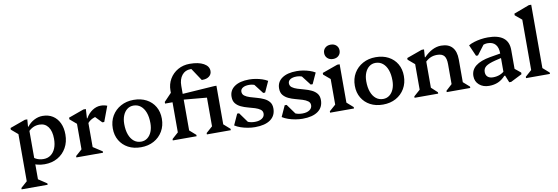

<svg xmlns="http://www.w3.org/2000/svg" viewBox="-67 -1300 5973 2057"><g transform="rotate(-10 2920.0 -271.0)"><path d="M323 13Q233 13 178 -29V-122Q203 -83 239 -63.5Q275 -44 322 -44Q367 -44 400 -68Q433 -92 451 -135Q469 -178 469 -238Q469 -322 435 -368.5Q401 -415 340 -415Q301 -415 269.5 -399.5Q238 -384 209 -352V-414H222Q252 -454 297 -477.5Q342 -501 389 -501Q453 -501 499.5 -471.5Q546 -442 571.5 -388.5Q597 -335 597 -263Q597 -182 562 -119.5Q527 -57 465.5 -22Q404 13 323 13ZM33 235V220L118 145L102 173V-386L145 -317L30 -415V-433L197 -493H223L217 -414H224V175L209 149L316 220V235Z M670 0V-15L755 -90L739 -62V-385L782 -317L667 -415V-433L834 -493H860L854 -392H861V-61L846 -89L960 -15V0ZM851 -327 846 -392H859Q887 -443 931 -472Q975 -501 1022 -501Q1060 -501 1092 -488L1030 -322H1009L911 -424L1007 -400Q955 -400 914 -380.5Q873 -361 851 -327Z M1372 13Q1293 13 1234 -18.5Q1175 -50 1141.5 -106.5Q1108 -163 1108 -237Q1108 -315 1143 -374Q1178 -433 1239.5 -467Q1301 -501 1380 -501Q1459 -501 1518.5 -469.5Q1578 -438 1611 -381.5Q1644 -325 1644 -250Q1644 -173 1609 -113.5Q1574 -54 1513 -20.5Q1452 13 1372 13ZM1384 -46Q1423 -46 1452.5 -68.5Q1482 -91 1498.5 -131Q1515 -171 1515 -224Q1515 -292 1497 -340Q1479 -388 1446 -414.5Q1413 -441 1368 -441Q1329 -441 1299.5 -418.5Q1270 -396 1253.5 -356Q1237 -316 1237 -263Q1237 -196 1255 -147.5Q1273 -99 1306 -72.5Q1339 -46 1384 -46Z M1719 0V-15L1803 -90L1787 -62V-453L1830 -403H1706V-421L1787 -506V-530Q1787 -600 1820 -656Q1853 -712 1910 -744.5Q1967 -777 2039 -777Q2134 -777 2190 -746Q2246 -715 2246 -663Q2246 -627 2218.5 -605.5Q2191 -584 2148 -584H2137L2029 -747H2129L2134 -657Q2098 -719 2038 -719Q1980 -719 1945 -675.5Q1910 -632 1910 -560V-61L1894 -89L1978 -15V0ZM2090 0V-15L2175 -90L2159 -62V-444L2202 -384L1870 -414V-470L2255 -496H2281V-61L2266 -89L2350 -15V0Z M2613 13Q2575 13 2534.5 6Q2494 -1 2458 -13.5Q2422 -26 2394 -44L2448 -163H2469L2575 -16H2495L2491 -99Q2512 -71 2545 -57Q2578 -43 2621 -43Q2669 -43 2698 -62.5Q2727 -82 2727 -115Q2727 -143 2704.5 -159.5Q2682 -176 2647 -187Q2612 -198 2573 -208Q2534 -218 2499 -234.5Q2464 -251 2442 -278Q2420 -305 2420 -350Q2420 -421 2477.5 -461Q2535 -501 2637 -501Q2672 -501 2707.5 -495Q2743 -489 2776.5 -478Q2810 -467 2836 -451L2782 -333H2761L2650 -477H2736L2739 -395Q2722 -418 2691 -431Q2660 -444 2626 -444Q2583 -444 2558 -428.5Q2533 -413 2533 -386Q2533 -358 2555 -341.5Q2577 -325 2612 -314Q2647 -303 2686.5 -292.5Q2726 -282 2761 -265.5Q2796 -249 2818 -222Q2840 -195 2840 -151Q2840 -72 2781 -29.5Q2722 13 2613 13Z M3130 13Q3092 13 3051.5 6Q3011 -1 2975 -13.5Q2939 -26 2911 -44L2965 -163H2986L3092 -16H3012L3008 -99Q3029 -71 3062 -57Q3095 -43 3138 -43Q3186 -43 3215 -62.5Q3244 -82 3244 -115Q3244 -143 3221.5 -159.5Q3199 -176 3164 -187Q3129 -198 3090 -208Q3051 -218 3016 -234.5Q2981 -251 2959 -278Q2937 -305 2937 -350Q2937 -421 2994.5 -461Q3052 -501 3154 -501Q3189 -501 3224.5 -495Q3260 -489 3293.5 -478Q3327 -467 3353 -451L3299 -333H3278L3167 -477H3253L3256 -395Q3239 -418 3208 -431Q3177 -444 3143 -444Q3100 -444 3075 -428.5Q3050 -413 3050 -386Q3050 -358 3072 -341.5Q3094 -325 3129 -314Q3164 -303 3203.5 -292.5Q3243 -282 3278 -265.5Q3313 -249 3335 -222Q3357 -195 3357 -151Q3357 -72 3298 -29.5Q3239 13 3130 13Z M3430 0V-15L3515 -90L3499 -62V-387L3542 -318L3427 -415V-433L3595 -493H3621V-61L3606 -89L3690 -15V0ZM3562 -561Q3525 -561 3501.5 -583Q3478 -605 3478 -639Q3478 -674 3501.5 -695.5Q3525 -717 3562 -717Q3600 -717 3623 -695Q3646 -673 3646 -639Q3646 -605 3623 -583Q3600 -561 3562 -561Z M4005 13Q3926 13 3867 -18.5Q3808 -50 3774.5 -106.5Q3741 -163 3741 -237Q3741 -315 3776 -374Q3811 -433 3872.5 -467Q3934 -501 4013 -501Q4092 -501 4151.5 -469.5Q4211 -438 4244 -381.5Q4277 -325 4277 -250Q4277 -173 4242 -113.5Q4207 -54 4146 -20.5Q4085 13 4005 13ZM4017 -46Q4056 -46 4085.5 -68.5Q4115 -91 4131.5 -131Q4148 -171 4148 -224Q4148 -292 4130 -340Q4112 -388 4079 -414.5Q4046 -441 4001 -441Q3962 -441 3932.5 -418.5Q3903 -396 3886.5 -356Q3870 -316 3870 -263Q3870 -196 3888 -147.5Q3906 -99 3939 -72.5Q3972 -46 4017 -46Z M4699 0V-15L4781 -90L4765 -62V-293Q4765 -356 4742 -383.5Q4719 -411 4665 -411Q4624 -411 4590.5 -395.5Q4557 -380 4525 -345V-408H4538Q4629 -501 4725 -501Q4805 -501 4846 -455.5Q4887 -410 4887 -323V-61L4871 -89L4955 -15V0ZM4349 0V-15L4434 -90L4418 -61V-397L4461 -317L4346 -415V-433L4513 -493H4539L4533 -408H4540V-61L4525 -90L4606 -15V0Z M5377 12 5346 -65H5335V-309Q5335 -373 5306 -406.5Q5277 -440 5221 -440Q5191 -440 5163.5 -427Q5136 -414 5119 -391L5123 -478H5210L5097 -329H5076L5022 -452Q5047 -467 5082 -478Q5117 -489 5156 -495Q5195 -501 5234 -501Q5345 -501 5401.5 -457Q5458 -413 5458 -325V-90L5416 -154L5521 -68V-50L5398 12ZM5159 13Q5094 13 5052 -23.5Q5010 -60 5010 -119Q5010 -252 5223 -289L5366 -313V-266L5269 -243Q5197 -225 5167 -202.5Q5137 -180 5137 -141Q5137 -107 5158 -88.5Q5179 -70 5216 -70Q5297 -70 5350 -123V-65H5337Q5301 -25 5257.5 -6Q5214 13 5159 13Z M5562 0V-15L5647 -90L5631 -62V-658L5674 -588L5559 -684V-702L5727 -765H5753V-61L5738 -89L5822 -15V0Z"/></g></svg>

Font: Platypi Light Medium
Style: Regular
Weight: 500
Version: Version 1.200